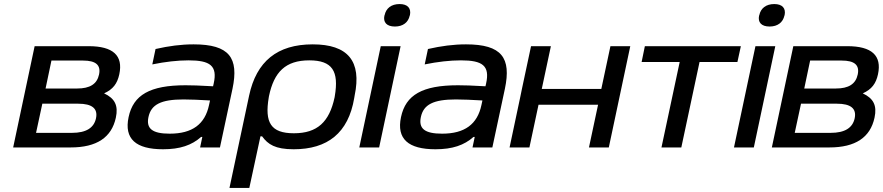

<svg xmlns="http://www.w3.org/2000/svg" viewBox="-20 -728 4359 948"><path d="M45 0H329C457 0 531 -49 552 -147C565 -207 547 -242 494 -267C538 -287 559 -315 569 -361C589 -454 538 -500 418 -500H151ZM158 -72 189 -216H366C435 -216 464 -192 454 -144C444 -97 406 -72 335 -72ZM205 -291 234 -429H390C453 -429 479 -407 469 -360C459 -313 424 -291 361 -291Z M936 -509C874 -509 814 -501 748 -486L732 -410C795 -423 857 -430 911 -430C1017 -430 1055 -404 1035 -315L1032 -302C968 -306 922 -307 896 -307C720 -307 638 -259 615 -150C592 -42 651 9 785 9C869 9 927 -11 973 -52H979L968 0H1066L1128 -290C1160 -442 1113 -509 936 -509ZM713 -150C726 -212 775 -237 886 -237C917 -237 970 -235 1017 -232L1012 -209C992 -115 930 -68 818 -68C732 -68 701 -93 713 -150Z M1729 -244 1731 -256C1767 -427 1697 -509 1524 -509C1349 -509 1246 -425 1210 -256L1113 200H1211L1266 -55H1274C1303 -15 1339 9 1430 9C1597 9 1700 -71 1729 -244ZM1307 -247 1308 -253C1333 -373 1390 -430 1507 -430C1621 -430 1654 -377 1633 -253L1632 -247C1606 -126 1547 -70 1431 -70C1317 -70 1286 -123 1307 -247Z M1860 -500 1754 0H1852L1958 -500ZM1878 -651C1871 -618 1889 -597 1930 -597C1970 -597 1996 -618 2003 -651L2004 -653C2011 -687 1993 -708 1953 -708C1912 -708 1886 -687 1879 -653Z M2281 -509C2219 -509 2159 -501 2093 -486L2077 -410C2140 -423 2202 -430 2256 -430C2362 -430 2400 -404 2380 -315L2377 -302C2313 -306 2267 -307 2241 -307C2065 -307 1983 -259 1960 -150C1937 -42 1996 9 2130 9C2214 9 2272 -11 2318 -52H2324L2313 0H2411L2473 -290C2505 -442 2458 -509 2281 -509ZM2058 -150C2071 -212 2120 -237 2231 -237C2262 -237 2315 -235 2362 -232L2357 -209C2337 -115 2275 -68 2163 -68C2077 -68 2046 -93 2058 -150Z M2496 0H2594L2639 -211H2933L2888 0H2986L3092 -500H2994L2949 -289H2655L2700 -500H2602L2557 -289L2549 -250Z M3246 0H3344L3434 -422H3621L3638 -500H3164L3148 -422H3336Z M3710 -500 3604 0H3702L3808 -500ZM3728 -651C3721 -618 3739 -597 3780 -597C3820 -597 3846 -618 3853 -651L3854 -653C3861 -687 3843 -708 3803 -708C3762 -708 3736 -687 3729 -653Z M3791 0H4075C4203 0 4277 -49 4298 -147C4311 -207 4293 -242 4240 -267C4284 -287 4305 -315 4315 -361C4335 -454 4284 -500 4164 -500H3897ZM3904 -72 3935 -216H4112C4181 -216 4210 -192 4200 -144C4190 -97 4152 -72 4081 -72ZM3951 -291 3980 -429H4136C4199 -429 4225 -407 4215 -360C4205 -313 4170 -291 4107 -291Z"/></svg>

Font: LT Wave
Style: Italic
Weight: 400
Designer: Daniel Lyons
Version: Version 2.5 (Glyphs App)